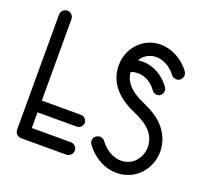

<svg xmlns="http://www.w3.org/2000/svg" viewBox="-128 -911 1157 1072"><g transform="rotate(20 450.5 -375.0)"><path d="M367 -70H135V-163H368C387 -163 403 -179 403 -198C403 -217 387 -233 368 -233H135V-717C135 -737 118 -754 98 -754C78 -754 61 -737 61 -717V-33C61 -11 80 4 98 4H367C387 4 404 -13 404 -33C404 -53 387 -70 367 -70Z M836 -638C836 -649 831 -657 829 -660C789 -714 725 -753 655 -754H654C547 -754 471 -667 471 -565C471 -416 617 -360 647 -346C685 -328 779 -289 780 -192V-191C780 -130 737 -69 664 -69C614 -69 568 -100 539 -140C532 -150 521 -155 509 -155C509 -155 472 -152 472 -118C472 -106 478 -99 479 -97C522 -37 590 4 664 4C778 4 854 -89 854 -191V-193C853 -244 834 -291 803 -327C766 -371 719 -394 678 -413C639 -431 554 -467 546 -552C561 -559 577 -560 591 -560C631 -560 672 -536 698 -498C709 -482 731 -478 747 -489C763 -500 767 -522 756 -538C719 -591 659 -630 591 -630C580 -630 570 -629 562 -628C580 -659 613 -680 653 -680H655C696 -680 740 -656 769 -616C780 -602 796 -601 799 -601C827 -601 836 -626 836 -638Z"/></g></svg>

Font: LS
Style: RegularAlt
Weight: 500
Designer: BSozoo
Foundry: BSozoo
Version: Version 001.000